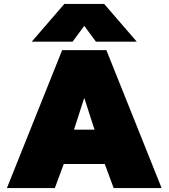

<svg xmlns="http://www.w3.org/2000/svg" viewBox="-20 -953 854 973"><path d="M306 -933H508L673 -742H466L407 -822L348 -742H141ZM295 -699H519L799 0H556L511 -122H303L258 0H15ZM459 -296 407 -457 355 -296Z"/></svg>

Font: Prompt Black
Style: Regular
Weight: 900
Designer: Katatrad Team
Foundry: CadsonDemak
Version: Version 1.000